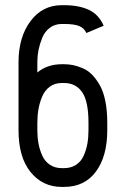

<svg xmlns="http://www.w3.org/2000/svg" viewBox="-20 -716 490 748"><path d="M125.5 -237.8V-208.5Q125.5 -181.2 129.9 -157.2Q134.3 -133.3 144.3 -110.6Q154.3 -87.9 173.8 -74.5Q193.4 -61 220.7 -61H229.5Q256.8 -61 276.4 -74Q295.9 -86.9 305.9 -109.1Q315.9 -131.3 320.3 -155.8Q324.7 -180.2 324.7 -208.5V-237.8Q324.7 -321.3 300 -356.9Q275.4 -392.6 229.5 -392.6H220.7Q193.4 -392.6 173.8 -378.2Q154.3 -363.8 144.3 -339.8Q134.3 -315.9 129.9 -290.8Q125.5 -265.6 125.5 -237.8ZM220.7 -465.8H229.5Q248 -465.8 265.4 -462.2Q282.7 -458.5 302.7 -450Q322.8 -441.4 339.1 -424.6Q355.5 -407.7 369.1 -383.5Q382.8 -359.4 390.4 -322Q397.9 -284.7 397.9 -237.8V-208.5Q397.9 -107.4 353.8 -47.6Q309.6 12.2 229.5 12.2H220.7Q146 12.2 99.1 -45.7Q52.2 -103.5 52.2 -208.5V-475.6Q52.7 -572.3 99.1 -634Q145.5 -695.8 220.7 -695.8H229.5Q287.6 -695.8 326.4 -677.5Q365.2 -659.2 383.8 -615.7L316.4 -587.4Q308.6 -606 289.1 -614.3Q269.5 -622.6 229.5 -622.6H220.7Q193.8 -622.6 174.1 -607.7Q154.3 -592.8 144.5 -568.6Q134.8 -544.4 130.1 -521.5Q125.5 -498.5 125.5 -475.6V-433.6Q164.6 -465.8 220.7 -465.8Z"/></svg>

Font: Anka/Coder Narrow
Style: Regular
Weight: 400
Width: 3
Monospace: yes
Version: Version 001.100